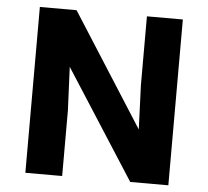

<svg xmlns="http://www.w3.org/2000/svg" viewBox="-51 -766 889 820"><g transform="rotate(5 393.5 -355.5)"><path d="M87.1 0V-710.9H244.5L553.5 -226.5L546.1 -415.5V-710.9H700.1V0H536.7L236.6 -467.3L244.9 -281.3V0Z"/></g></svg>

Font: Comme
Style: Regular
Weight: 400
Designer: Vernon Adams
Foundry: Vernon Adams
Version: Version 1.000;gftools[0.9.27]